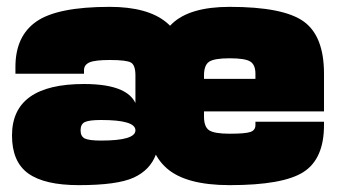

<svg xmlns="http://www.w3.org/2000/svg" viewBox="-20 -530 990 560"><path d="M25 -335V-315H225V-325Q225 -341 241 -348Q257 -355 300 -355Q349 -355 362 -347.5Q375 -340 375 -310V-220L525 -250L520 -330Q520 -510 300 -510Q148 -510 86.5 -467.5Q25 -425 25 -335ZM525 -250H375V-115L435 -80L525 -125ZM15 -135Q15 -58 62.5 -24Q110 10 210 10Q322 10 370 -12Q418 -34 435 -80L375 -150Q375 -120 275 -120Q240 -120 227.5 -126Q215 -132 215 -150Q215 -168 227.5 -174Q240 -180 275 -180Q375 -180 375 -150L380 -215Q364 -285 225 -285Q15 -285 15 -135ZM925 -165V-175H725V-165Q725 -150 710 -145Q695 -140 650 -140Q605 -140 590 -150Q575 -160 575 -190V-250H375L410 -190Q410 -89 466 -39.5Q522 10 650 10Q806 10 865.5 -28.5Q925 -67 925 -165ZM925 -315Q925 -425 865.5 -467.5Q806 -510 650 -510Q533 -510 481.5 -460.5Q430 -411 430 -310L375 -250H575V-310Q575 -340 590 -350Q605 -360 650 -360Q695 -360 710 -350.5Q725 -341 725 -315V-295H925ZM450 -205H925V-300H450Z"/></svg>

Font: Millimetre
Style: Extrablack
Weight: 900
Designer: Jérémy Landes
Version: Version 1.0